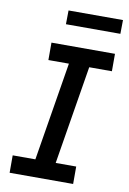

<svg xmlns="http://www.w3.org/2000/svg" viewBox="-100 -983 699 1042"><g transform="rotate(10 250.0 -461.5)"><path d="M29 0V-96H154L243 -639H130V-735H480V-639H355L266 -96H379V0ZM190 -847 191 -923H491L490 -847Z"/></g></svg>

Font: Iosevka Curly
Style: Bold Italic
Weight: 700
Italic angle: -9°
Monospace: yes
Designer: Belleve Invis
Foundry: Belleve Invis
Version: Version 22.1.2; ttfautohint (v1.8.4)